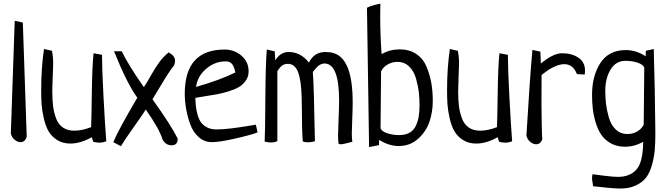

<svg xmlns="http://www.w3.org/2000/svg" viewBox="-20 -785 3688 1063"><path d="M61.5 -669.9 106.4 -660.2 127.9 -28.3Q119.1 2 93.8 2Q76.2 2 60.1 -12.2Q43.9 -26.4 40 -46.9Z M498 -490.2 544.9 -481.4V-471.7Q544.9 -405.3 553.2 -247.1Q561.5 -88.9 568.4 -2.9Q548.8 4.9 531.2 4.9Q515.6 4.9 496.1 0L488.3 -25.4Q425.8 9.8 369.1 9.8Q327.1 9.8 296.4 -9.8Q265.6 -29.3 249 -58.1Q232.4 -86.9 222.7 -129.4Q212.9 -171.9 210.4 -206.5Q208 -241.2 208 -284.2Q208 -409.2 223.6 -513.7L267.6 -503.9Q274.4 -471.7 274.4 -433.6Q274.4 -412.1 272 -359.4Q269.5 -306.6 269.5 -279.3Q269.5 -231.4 273.9 -196.8Q278.3 -162.1 290.5 -129.4Q302.7 -96.7 328.1 -79.1Q353.5 -61.5 391.6 -61.5Q434.6 -61.5 484.4 -81.1Q486.3 -117.2 488.3 -266.1Q490.2 -415 498 -490.2Z M649.4 24.4 607.4 2Q632.8 -61.5 740.2 -244.1Q683.6 -321.3 611.3 -501H654.3Q690.4 -424.8 776.4 -302.7Q791 -323.2 814.9 -366.2Q838.9 -409.2 861.8 -440.4Q884.8 -471.7 914.1 -495.1Q949.2 -475.6 949.2 -449.2Q949.2 -434.6 942.4 -420.9Q916 -388.7 875 -319.3Q834 -250 824.2 -235.4Q927.7 -90.8 963.9 -17.6Q963.9 19.5 930.7 19.5Q897.5 19.5 879.9 -12.7Q862.3 -71.3 787.1 -178.7Q770.5 -151.4 719.2 -79.6Q668 -7.8 649.4 24.4Z M1396.5 -94.7 1406.2 -51.8Q1363.3 -36.1 1278.8 -17.1Q1194.3 2 1153.3 2Q1111.3 2 1080.1 -25.9Q1048.8 -53.7 1033.2 -97.2Q1017.6 -140.6 1010.3 -183.1Q1002.9 -225.6 1002.9 -266.6Q1002.9 -510.7 1223.6 -510.7Q1276.4 -510.7 1316.4 -477.1Q1356.4 -443.4 1356.4 -389.6Q1356.4 -360.4 1340.3 -337.9Q1324.2 -315.4 1301.3 -302.2Q1278.3 -289.1 1242.7 -278.3Q1207 -267.6 1179.7 -262.7Q1152.3 -257.8 1114.3 -252Q1076.2 -246.1 1061.5 -243.2Q1062.5 -214.8 1064.9 -193.4Q1067.4 -171.9 1074.7 -147Q1082 -122.1 1094.2 -106Q1106.4 -89.8 1127.9 -79.1Q1149.4 -68.4 1178.7 -68.4Q1213.9 -68.4 1264.6 -74.7Q1315.4 -81.1 1355 -87.9Q1394.5 -94.7 1396.5 -94.7ZM1065.4 -303.7Q1198.2 -341.8 1283.2 -383.8Q1276.4 -416 1264.6 -430.7Q1252.9 -445.3 1229.5 -445.3Q1169.9 -445.3 1121.6 -404.3Q1073.2 -363.3 1065.4 -303.7Z M1711.9 -386.7Q1715.8 -332 1717.8 -257.3Q1719.7 -182.6 1721.2 -106.4Q1722.7 -30.3 1723.6 -2.9Q1702.1 2.9 1683.6 2.9Q1668.9 2.9 1656.2 -2Q1653.3 -40 1652.3 -88.9Q1651.4 -137.7 1651.4 -175.3Q1651.4 -212.9 1649.9 -253.9Q1648.4 -294.9 1644.5 -324.2Q1640.6 -353.5 1632.8 -378.4Q1625 -403.3 1610.8 -417Q1596.7 -430.7 1576.2 -431.6Q1555.7 -431.6 1543 -422.9Q1530.3 -414.1 1515.6 -390.6V-3.9Q1501 3.9 1480.5 3.9Q1464.8 3.9 1445.3 -1Q1448.2 -62.5 1449.2 -243.2Q1450.2 -423.8 1457 -510.7L1501 -501L1503.9 -451.2Q1533.2 -497.1 1578.1 -497.1Q1644.5 -497.1 1690.4 -438.5Q1718.8 -497.1 1782.2 -497.1Q1807.6 -497.1 1826.2 -491.2Q1932.6 -460.9 1932.6 -218.8Q1932.6 -183.6 1930.2 -124.5Q1927.7 -65.4 1927.7 -44.9Q1927.7 -17.6 1930.7 0Q1879.9 13.7 1869.1 13.7Q1859.4 13.7 1855.5 11.7Q1851.6 -1 1851.6 -35.2Q1851.6 -56.6 1854.5 -123.5Q1857.4 -190.4 1857.4 -228.5Q1857.4 -431.6 1777.3 -433.6Q1758.8 -432.6 1745.1 -422.4Q1731.4 -412.1 1711.9 -386.7Z M2078.1 18.6 2023.4 29.3 2011.7 -742.2Q2039.1 -755.9 2085.9 -764.6Q2085 -742.2 2085 -694.3Q2085 -588.9 2092.8 -485.4Q2139.6 -511.7 2192.4 -511.7Q2247.1 -511.7 2285.2 -485.8Q2323.2 -460 2341.8 -415Q2360.4 -370.1 2368.2 -324.2Q2376 -278.3 2376 -224.6Q2376 -166 2357.9 -111.8Q2339.8 -57.6 2295.4 -17.1Q2251 23.4 2187.5 23.4Q2132.8 23.4 2079.1 -10.7Q2078.1 -1 2078.1 18.6ZM2089.8 -389.6 2086.9 -75.2Q2092.8 -57.6 2123.5 -47.4Q2154.3 -37.1 2190.4 -37.1Q2224.6 -37.1 2247.6 -50.3Q2270.5 -63.5 2282.2 -88.4Q2293.9 -113.3 2298.3 -140.6Q2302.7 -168 2302.7 -203.1Q2302.7 -239.3 2298.8 -273.9Q2294.9 -308.6 2283.2 -350.1Q2271.5 -391.6 2245.1 -417Q2218.8 -442.4 2179.7 -442.4Q2151.4 -442.4 2126.5 -428.2Q2101.6 -414.1 2089.8 -389.6Z M2745.1 -490.2 2792 -481.4V-471.7Q2792 -405.3 2800.3 -247.1Q2808.6 -88.9 2815.4 -2.9Q2795.9 4.9 2778.3 4.9Q2762.7 4.9 2743.2 0L2735.4 -25.4Q2672.9 9.8 2616.2 9.8Q2574.2 9.8 2543.5 -9.8Q2512.7 -29.3 2496.1 -58.1Q2479.5 -86.9 2469.7 -129.4Q2460 -171.9 2457.5 -206.5Q2455.1 -241.2 2455.1 -284.2Q2455.1 -409.2 2470.7 -513.7L2514.6 -503.9Q2521.5 -471.7 2521.5 -433.6Q2521.5 -412.1 2519 -359.4Q2516.6 -306.6 2516.6 -279.3Q2516.6 -231.4 2521 -196.8Q2525.4 -162.1 2537.6 -129.4Q2549.8 -96.7 2575.2 -79.1Q2600.6 -61.5 2638.7 -61.5Q2681.6 -61.5 2731.4 -81.1Q2733.4 -117.2 2735.4 -266.1Q2737.3 -415 2745.1 -490.2Z M3216.8 -372.1 3173.8 -375Q3153.3 -429.7 3104.5 -429.7Q3083 -429.7 3059.1 -419.9Q3035.2 -410.2 3019.5 -399.9Q3003.9 -389.6 2978.5 -370.1Q2978.5 -356.4 2978 -281.2Q2977.5 -206.1 2979 -114.3Q2980.5 -22.5 2982.4 -15.6Q2973.6 13.7 2948.2 13.7Q2930.7 13.7 2914.6 -0.5Q2898.4 -14.6 2894.5 -35.2Q2913.1 -348.6 2927.7 -508.8L2971.7 -499L2974.6 -433.6Q3043 -490.2 3091.8 -490.2Q3145.5 -490.2 3182.1 -465.8Q3218.8 -441.4 3218.8 -394.5Q3218.8 -379.9 3216.8 -372.1Z M3555.7 -503.9 3599.6 -513.7Q3599.6 -484.4 3600.6 -467.8Q3606.4 -253.9 3606.4 -189.5Q3606.4 -167 3607.4 -119.1Q3608.4 -71.3 3608.4 -46.9Q3608.4 6.8 3605 45.9Q3601.6 85 3589.8 127.4Q3578.1 169.9 3558.1 196.8Q3538.1 223.6 3501.5 241.2Q3464.8 258.8 3415 258.8Q3372.1 258.8 3263.7 246.1Q3262.7 235.4 3260.3 222.7Q3257.8 210 3257.8 203.1Q3257.8 188.5 3260.7 179.7Q3268.6 180.7 3321.8 187.5Q3375 194.3 3400.4 194.3Q3467.8 194.3 3503.9 153.3Q3540 112.3 3541 0Q3493.2 27.3 3440.4 27.3Q3396.5 27.3 3363.3 9.3Q3330.1 -8.8 3310.5 -36.6Q3291 -64.5 3278.8 -104Q3266.6 -143.6 3262.2 -180.7Q3257.8 -217.8 3257.8 -259.8Q3257.8 -365.2 3304.2 -436.5Q3350.6 -507.8 3445.3 -507.8Q3501 -507.8 3554.7 -473.6Q3555.7 -483.4 3555.7 -503.9ZM3543.9 -94.7 3546.9 -410.2Q3541 -427.7 3510.3 -438Q3479.5 -448.2 3442.4 -448.2Q3389.6 -448.2 3360.4 -399.9Q3331.1 -351.6 3331.1 -282.2Q3331.1 -246.1 3335 -211.4Q3338.9 -176.8 3350.6 -135.3Q3362.3 -93.8 3388.7 -68.4Q3415 -43 3454.1 -43Q3483.4 -43 3507.8 -57.1Q3532.2 -71.3 3543.9 -94.7Z"/></svg>

Font: Neucha
Style: Regular
Weight: 400
Designer: Jovanny Lemonad
Foundry: Jovanny Lemonad
Version: Version 001.001